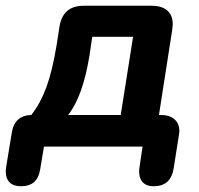

<svg xmlns="http://www.w3.org/2000/svg" viewBox="-46 -510 694 668"><path d="M-26 86Q-26 81 -24 67L-5 -48Q4 -108 63 -110Q95 -151 115.5 -207Q136 -263 151 -353L161 -418Q173 -490 245 -490H481Q517 -490 536 -473.5Q555 -457 555 -425Q554 -415 553 -405L507 -110H514Q544 -110 561 -95Q578 -80 578 -54Q578 -49 576 -37L558 77Q548 138 488 138Q464 138 451 124.5Q438 111 438 86Q438 81 440 67L450 0H107L94 78Q89 109 72.5 123.5Q56 138 26 138Q1 138 -12.5 124.5Q-26 111 -26 86ZM374 -110 417 -382H275L265 -315Q242 -174 191 -110Z"/></svg>

Font: SN Pro Bold
Style: Bold Italic
Weight: 700
Italic angle: -9°
Designer: Tobias Whetton
Foundry: Supernotes
Version: Version 1.003